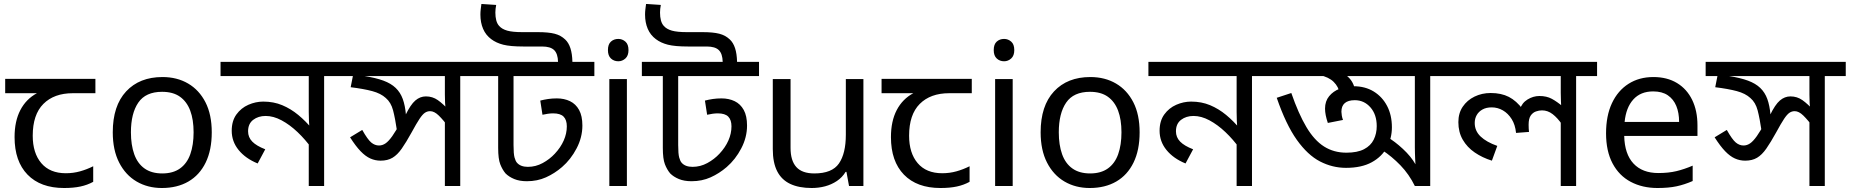

<svg xmlns="http://www.w3.org/2000/svg" viewBox="-20 -932 9268 962"><path d="M301 10Q183 10 118 -57Q53 -124 53 -245Q53 -325 82 -380.5Q111 -436 165 -465H6V-537H458V-465H345Q251 -465 197.5 -411.5Q144 -358 144 -252Q144 -165 187 -114.5Q230 -64 310 -64Q347 -64 381 -73.5Q415 -83 447 -99V-21Q418 -5 383 2.5Q348 10 301 10Z M1041 -269Q1041 -180 1010.5 -117.5Q980 -55 924 -22.5Q868 10 791 10Q720 10 664.5 -22.5Q609 -55 577 -117.5Q545 -180 545 -269Q545 -402 612 -474Q679 -546 794 -546Q867 -546 922.5 -513.5Q978 -481 1009.5 -419.5Q1041 -358 1041 -269ZM636 -269Q636 -206 652.5 -159.5Q669 -113 704 -88Q739 -63 793 -63Q847 -63 882 -88Q917 -113 933.5 -159.5Q950 -206 950 -269Q950 -333 933 -378Q916 -423 881.5 -447.5Q847 -472 792 -472Q710 -472 673 -418Q636 -364 636 -269Z M1709 -622V-551H1604V0H1527V-243L1543 -187Q1510 -233 1471 -270Q1432 -307 1391 -329Q1350 -351 1311 -351Q1274 -351 1248.5 -331.5Q1223 -312 1223 -274Q1223 -244 1244 -222.5Q1265 -201 1309 -184L1271 -113Q1210 -138 1175.5 -180.5Q1141 -223 1141 -277Q1141 -326 1164.5 -358.5Q1188 -391 1224.5 -407Q1261 -423 1299 -423Q1351 -423 1394 -405Q1437 -387 1474.5 -356Q1512 -325 1546 -284L1532 -280Q1529 -303 1528 -325.5Q1527 -348 1527 -371V-551H1085V-622Z M2391 -622V-551H2286V0H2209V-353L2232 -290Q2201 -331 2178.5 -353Q2156 -375 2135 -375Q2121 -375 2109 -367Q2097 -359 2082 -336.5Q2067 -314 2042 -268Q2015 -219 1993 -187.5Q1971 -156 1946.5 -141.5Q1922 -127 1887 -127Q1860 -127 1835.5 -138Q1811 -149 1786.5 -174.5Q1762 -200 1734 -244L1795 -281Q1822 -233 1840 -218Q1858 -203 1879 -203Q1896 -203 1911.5 -213.5Q1927 -224 1945.5 -250Q1964 -276 1988 -321L2011 -354Q2037 -408 2061 -428.5Q2085 -449 2114 -449Q2147 -449 2173.5 -430.5Q2200 -412 2235 -374L2215 -373Q2211 -396 2210 -416.5Q2209 -437 2209 -458V-551H1689V-622ZM1970 -271Q1960 -339 1949.5 -379Q1939 -419 1913 -441Q1888 -464 1845 -475.5Q1802 -487 1737 -495L1752 -571L1806 -551Q1863 -542 1901 -528Q1939 -514 1962.5 -491.5Q1986 -469 1998 -436Q2010 -403 2014 -356Z M2958 -622V-551H2553V-205Q2553 -161 2558 -143Q2563 -125 2570 -117Q2588 -96 2625 -96Q2664 -96 2699 -115Q2734 -134 2760 -162Q2789 -193 2804.5 -228Q2820 -263 2820 -299Q2820 -331 2804 -347.5Q2788 -364 2751 -364Q2739 -364 2725 -362Q2711 -360 2698 -357L2687 -428Q2706 -433 2726.5 -436Q2747 -439 2770 -439Q2807 -439 2836 -425Q2865 -411 2881.5 -381Q2898 -351 2898 -303Q2898 -244 2869 -188.5Q2840 -133 2796 -95Q2759 -63 2715.5 -43.5Q2672 -24 2620 -24Q2583 -24 2556.5 -35Q2530 -46 2513 -63Q2497 -82 2486.5 -109Q2476 -136 2476 -191V-551H2371V-622ZM2776 -622Q2775 -663 2756.5 -681Q2738 -699 2696 -699H2602Q2537 -699 2501.5 -708Q2466 -717 2441 -736Q2414 -756 2400.5 -787.5Q2387 -819 2387 -859Q2387 -872 2388.5 -884.5Q2390 -897 2392 -912L2466 -907Q2464 -896 2463 -887.5Q2462 -879 2462 -869Q2462 -847 2466.5 -830Q2471 -813 2481 -802Q2495 -786 2521.5 -778.5Q2548 -771 2597 -771H2675Q2728 -771 2759 -763Q2790 -755 2812 -734Q2829 -718 2838 -690.5Q2847 -663 2848 -622Z M3121 -536V0H3033V-536ZM3078 -737Q3098 -737 3113.5 -723.5Q3129 -710 3129 -681Q3129 -653 3113.5 -639Q3098 -625 3078 -625Q3056 -625 3041 -639Q3026 -653 3026 -681Q3026 -710 3041 -723.5Q3056 -737 3078 -737Z M3783 -622V-551H3378V-205Q3378 -161 3383 -143Q3388 -125 3395 -117Q3413 -96 3450 -96Q3489 -96 3524 -115Q3559 -134 3585 -162Q3614 -193 3629.5 -228Q3645 -263 3645 -299Q3645 -331 3629 -347.5Q3613 -364 3576 -364Q3564 -364 3550 -362Q3536 -360 3523 -357L3512 -428Q3531 -433 3551.5 -436Q3572 -439 3595 -439Q3632 -439 3661 -425Q3690 -411 3706.5 -381Q3723 -351 3723 -303Q3723 -244 3694 -188.5Q3665 -133 3621 -95Q3584 -63 3540.5 -43.5Q3497 -24 3445 -24Q3408 -24 3381.5 -35Q3355 -46 3338 -63Q3322 -82 3311.5 -109Q3301 -136 3301 -191V-551H3196V-622ZM3601 -622Q3600 -663 3581.5 -681Q3563 -699 3521 -699H3427Q3362 -699 3326.5 -708Q3291 -717 3266 -736Q3239 -756 3225.5 -787.5Q3212 -819 3212 -859Q3212 -872 3213.5 -884.5Q3215 -897 3217 -912L3291 -907Q3289 -896 3288 -887.5Q3287 -879 3287 -869Q3287 -847 3291.5 -830Q3296 -813 3306 -802Q3320 -786 3346.5 -778.5Q3373 -771 3422 -771H3500Q3553 -771 3584 -763Q3615 -755 3637 -734Q3654 -718 3663 -690.5Q3672 -663 3673 -622Z M4306 -536V0H4234L4221 -71H4217Q4200 -43 4173 -25Q4146 -7 4114 1.5Q4082 10 4047 10Q3983 10 3939.5 -10.5Q3896 -31 3874 -74Q3852 -117 3852 -185V-536H3941V-191Q3941 -127 3970 -95Q3999 -63 4060 -63Q4149 -63 4183.5 -113Q4218 -163 4218 -257V-536Z M4692 10Q4574 10 4509 -57Q4444 -124 4444 -245Q4444 -325 4473 -380.5Q4502 -436 4556 -465H4397V-537H4849V-465H4736Q4642 -465 4588.5 -411.5Q4535 -358 4535 -252Q4535 -165 4578 -114.5Q4621 -64 4701 -64Q4738 -64 4772 -73.5Q4806 -83 4838 -99V-21Q4809 -5 4774 2.5Q4739 10 4692 10Z M5054 -536V0H4966V-536ZM5011 -737Q5031 -737 5046.5 -723.5Q5062 -710 5062 -681Q5062 -653 5046.5 -639Q5031 -625 5011 -625Q4989 -625 4974 -639Q4959 -653 4959 -681Q4959 -710 4974 -723.5Q4989 -737 5011 -737Z M5690 -269Q5690 -180 5659.5 -117.5Q5629 -55 5573 -22.5Q5517 10 5440 10Q5369 10 5313.5 -22.5Q5258 -55 5226 -117.5Q5194 -180 5194 -269Q5194 -402 5261 -474Q5328 -546 5443 -546Q5516 -546 5571.5 -513.5Q5627 -481 5658.5 -419.5Q5690 -358 5690 -269ZM5285 -269Q5285 -206 5301.5 -159.5Q5318 -113 5353 -88Q5388 -63 5442 -63Q5496 -63 5531 -88Q5566 -113 5582.5 -159.5Q5599 -206 5599 -269Q5599 -333 5582 -378Q5565 -423 5530.5 -447.5Q5496 -472 5441 -472Q5359 -472 5322 -418Q5285 -364 5285 -269Z M6358 -622V-551H6253V0H6176V-243L6192 -187Q6159 -233 6120 -270Q6081 -307 6040 -329Q5999 -351 5960 -351Q5923 -351 5897.5 -331.5Q5872 -312 5872 -274Q5872 -244 5893 -222.5Q5914 -201 5958 -184L5920 -113Q5859 -138 5824.5 -180.5Q5790 -223 5790 -277Q5790 -326 5813.5 -358.5Q5837 -391 5873.5 -407Q5910 -423 5948 -423Q6000 -423 6043 -405Q6086 -387 6123.5 -356Q6161 -325 6195 -284L6181 -280Q6178 -303 6177 -325.5Q6176 -348 6176 -371V-551H5734V-622Z M7251 -622V-551H7146V0H7069Q7040 -59 6997 -103.5Q6954 -148 6905 -180L6930 -246Q6968 -224 7009 -186Q7050 -148 7072 -109Q7071 -124 7070.5 -137Q7070 -150 7069.5 -164Q7069 -178 7069 -194V-551H6338V-622ZM6724 -91Q6656 -91 6594 -123Q6532 -155 6477.5 -231.5Q6423 -308 6377 -442L6450 -466Q6486 -362 6525.5 -295.5Q6565 -229 6614 -198Q6663 -167 6726 -167Q6781 -167 6814.5 -184.5Q6848 -202 6863 -232.5Q6878 -263 6878 -300Q6878 -358 6846.5 -394Q6815 -430 6768 -430Q6735 -430 6718 -415.5Q6701 -401 6701 -372Q6701 -365 6703 -353Q6705 -341 6709 -331L6633 -316Q6626 -337 6622.5 -354.5Q6619 -372 6619 -388Q6619 -425 6639.5 -450Q6660 -475 6692.5 -487.5Q6725 -500 6761 -500Q6820 -500 6863 -473.5Q6906 -447 6930 -401Q6954 -355 6954 -294Q6954 -240 6929 -193.5Q6904 -147 6853 -119Q6802 -91 6724 -91ZM6692 -465Q6687 -497 6662.5 -521.5Q6638 -546 6591 -556L6615 -601L6660 -589Q6717 -567 6742 -539Q6767 -511 6771 -468Z M7982 -622V-551H7877V0H7800V-335L7806 -309Q7784 -341 7759.5 -360Q7735 -379 7706 -379Q7691 -379 7675.5 -373.5Q7660 -368 7649.5 -353Q7639 -338 7639 -307Q7639 -296 7639.5 -287.5Q7640 -279 7641 -271L7576 -266Q7572 -307 7554 -335.5Q7536 -364 7510 -379Q7484 -394 7454 -394Q7427 -394 7408 -383.5Q7389 -373 7379 -355.5Q7369 -338 7369 -316Q7369 -276 7398.5 -248Q7428 -220 7482 -201L7455 -127Q7407 -142 7369 -168Q7331 -194 7309 -232Q7287 -270 7287 -320Q7287 -365 7309 -397.5Q7331 -430 7368 -448Q7405 -466 7449 -466Q7502 -466 7540 -446.5Q7578 -427 7610 -384L7595 -383Q7605 -416 7633.5 -433.5Q7662 -451 7693 -451Q7729 -451 7755 -437Q7781 -423 7812 -397L7803 -382Q7802 -403 7801 -424Q7800 -445 7800 -467V-551H7231V-622Z M8264 -546Q8333 -546 8382.5 -516Q8432 -486 8458.5 -431.5Q8485 -377 8485 -304V-251H8118Q8120 -160 8164.5 -112.5Q8209 -65 8289 -65Q8340 -65 8379.5 -74.5Q8419 -84 8461 -102V-25Q8420 -7 8380 1.5Q8340 10 8285 10Q8209 10 8150.5 -21Q8092 -52 8059.5 -113.5Q8027 -175 8027 -264Q8027 -352 8056.5 -415Q8086 -478 8139.5 -512Q8193 -546 8264 -546ZM8263 -474Q8200 -474 8163.5 -433.5Q8127 -393 8120 -321H8393Q8393 -367 8379 -401Q8365 -435 8336.5 -454.5Q8308 -474 8263 -474Z M9228 -622V-551H9123V0H9046V-353L9069 -290Q9038 -331 9015.5 -353Q8993 -375 8972 -375Q8958 -375 8946 -367Q8934 -359 8919 -336.5Q8904 -314 8879 -268Q8852 -219 8830 -187.5Q8808 -156 8783.5 -141.5Q8759 -127 8724 -127Q8697 -127 8672.5 -138Q8648 -149 8623.5 -174.5Q8599 -200 8571 -244L8632 -281Q8659 -233 8677 -218Q8695 -203 8716 -203Q8733 -203 8748.5 -213.5Q8764 -224 8782.5 -250Q8801 -276 8825 -321L8848 -354Q8874 -408 8898 -428.5Q8922 -449 8951 -449Q8984 -449 9010.5 -430.5Q9037 -412 9072 -374L9052 -373Q9048 -396 9047 -416.5Q9046 -437 9046 -458V-551H8526V-622ZM8807 -271Q8797 -339 8786.5 -379Q8776 -419 8750 -441Q8725 -464 8682 -475.5Q8639 -487 8574 -495L8589 -571L8643 -551Q8700 -542 8738 -528Q8776 -514 8799.5 -491.5Q8823 -469 8835 -436Q8847 -403 8851 -356Z"/></svg>

Font: bangla25
Style: Book
Weight: 400
Designer: Jelle Bosma - Monotype Design Team
Foundry: Monotype Imaging Inc.
Version: Version 2.003